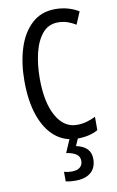

<svg xmlns="http://www.w3.org/2000/svg" viewBox="-104 -780 653 1074"><g transform="rotate(-10 223.0 -242.5)"><path d="M292 -649Q237 -649 203 -608.5Q169 -568 153 -501.5Q137 -435 137 -357Q137 -221 180.5 -143.5Q224 -66 297 -66Q327 -66 353.5 -73.5Q380 -81 404 -93V-17Q356 10 287 10Q214 10 161 -34Q108 -78 79 -160.5Q50 -243 50 -358Q50 -460 76 -543Q102 -626 155.5 -675.5Q209 -725 289 -725Q361 -725 422 -689L392 -618Q370 -632 345 -640.5Q320 -649 292 -649ZM354 137Q354 187 323 213.5Q292 240 236 240Q200 240 180 234V180Q200 186 223 186Q255 186 270.5 172.5Q286 159 286 137Q286 111 266 97.5Q246 84 210 79L244 0H293L271 50Q354 67 354 137Z"/></g></svg>

Font: Noto Sans Khmer UI ExtraCondensed
Style: Regular
Weight: 400
Width: 2
Designer: Danh Hong and the Monotype Design Team
Foundry: Monotype Imaging Inc.
Version: Version 2.002; ttfautohint (v1.8.4.7-5d5b)